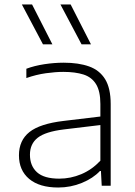

<svg xmlns="http://www.w3.org/2000/svg" viewBox="-20 -828 600 856"><path d="M239.5 8Q156 8 110.2 -30.2Q64.5 -68.5 64.5 -135.5Q64.5 -202 111.2 -239.2Q158 -276.5 264.5 -289L427.5 -308.5V-364.5Q427.5 -421.5 408.2 -452.8Q389 -484 352.2 -495.8Q315.5 -507.5 262.5 -507.5Q227.5 -507.5 184.5 -501.5Q141.5 -495.5 97.5 -480V-521.5Q133.5 -535 178 -541.8Q222.5 -548.5 264 -548.5Q330.5 -548.5 377.2 -531.8Q424 -515 448.8 -474.8Q473.5 -434.5 473.5 -364V0H433.5L430 -65.5H425.5Q395 -33 345 -12.5Q295 8 239.5 8ZM113.5 -138.5Q113.5 -88.5 145 -60Q176.5 -31.5 244 -31.5Q295 -31.5 342.5 -51.5Q390 -71.5 427.5 -111.5V-270.5L265 -251Q182.5 -241 148 -213.8Q113.5 -186.5 113.5 -138.5ZM343.5 -630.5 249.5 -808H295L385.5 -630.5ZM171.5 -630.5 77.5 -808H123L213.5 -630.5Z"/></svg>

Font: Encode Sans Exp XLt
Style: Regular
Weight: 200
Width: 7
Designer: Multiple Designers
Foundry: Impallari Type
Version: Version 3.002; ttfautohint (v1.8.3) -l 8 -r 50 -G 200 -x 14 